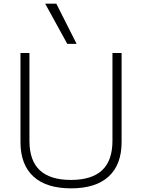

<svg xmlns="http://www.w3.org/2000/svg" viewBox="-20 -1020 777 1050"><path d="M369 10Q233 10 162.5 -55Q92 -120 92 -243V-730H141V-250Q141 -142 197.5 -89Q254 -36 368 -36Q482 -36 538.5 -89Q595 -142 595 -250V-730H645V-243Q645 -120 574.5 -55Q504 10 369 10ZM348 -780 227 -1000H288L399 -780Z"/></svg>

Font: M PLUS 1 Thin Light
Style: Regular
Weight: 300
Version: Version 1.001